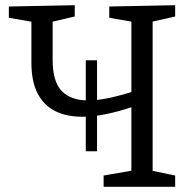

<svg xmlns="http://www.w3.org/2000/svg" viewBox="-20 -718 741 738"><path d="M494 -308.7Q438.3 -289.7 388.2 -279.5Q338 -269.3 295.7 -269.3Q235.3 -269.3 191.8 -291.2Q148.3 -313 124.5 -359Q100.7 -405 100.7 -477V-650.7L117 -631.7L14 -649.7V-693L267.3 -698V-654.7L169 -631.7L182.3 -651V-488Q182.3 -404 217.5 -368Q252.7 -332 318.7 -332Q354 -332 398.3 -341.3Q442.7 -350.7 494 -367L485 -357V-650.7L499.7 -632.3L400 -649.7V-693L653.3 -698V-654.7L553.3 -632L566.7 -651V-45.7L553.3 -64L653.3 -43.3V0H378.3V-43.3L497.7 -64L485 -45.7V-323.3ZM309.7 -136.7V-486.3H353V-136.7Z"/></svg>

Font: Bitter Thin
Style: Regular
Weight: 100
Designer: Sol Matas, and Bitter project Authors
Foundry: Sol Matas
Version: Version 2.002